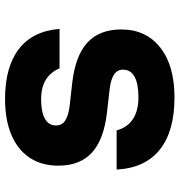

<svg xmlns="http://www.w3.org/2000/svg" viewBox="4 -678 693 740"><g transform="rotate(90 350.0 -307.5)"><path d="M243 -191Q257 -157 286.5 -138.5Q316 -120 362 -120Q411 -120 437 -134.5Q463 -149 463 -177Q463 -200 444.5 -212.5Q426 -225 387 -230L298 -240Q194 -252 143.5 -298.5Q93 -345 93 -429Q93 -524 162.5 -579Q232 -634 355 -634Q485 -634 556 -577.5Q627 -521 633 -411H482Q471 -452 439 -473.5Q407 -495 354 -495Q302 -495 275 -480Q248 -465 248 -436Q248 -414 266 -401.5Q284 -389 323 -384L412 -374Q517 -362 567.5 -316Q618 -270 618 -186Q618 -122 587.5 -76Q557 -30 499.5 -5.5Q442 19 361 19Q237 19 168 -34.5Q99 -88 91 -191Z"/></g></svg>

Font: Martian Mono
Style: Bold
Weight: 700
Designer: Roman Shamin
Foundry: Evil Martians
Version: Version 1.000